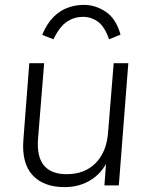

<svg xmlns="http://www.w3.org/2000/svg" viewBox="-20 -760 609 787"><path d="M245 7Q158 7 113 -42.5Q68 -92 76 -189L100 -501H161L136 -193Q130 -118 160 -82Q190 -46 253 -46Q327 -46 372 -91.5Q417 -137 423 -217L446 -501H506L467 0H408L416 -108L429 -120Q407 -59 358 -26Q309 7 245 7ZM323 -740Q372 -740 414 -711.5Q456 -683 474 -618L427 -599Q409 -651 381.5 -671Q354 -691 320 -691Q285 -691 255 -671.5Q225 -652 199 -599L153 -617Q172 -663 199 -690Q226 -717 258 -728.5Q290 -740 323 -740Z"/></svg>

Font: Muli Light
Style: Italic
Weight: 300
Italic angle: -4.541°
Designer: Vernon Adams
Foundry: Vernon Adams
Version: Version 2.100; ttfautohint (v1.8.1.43-b0c9)